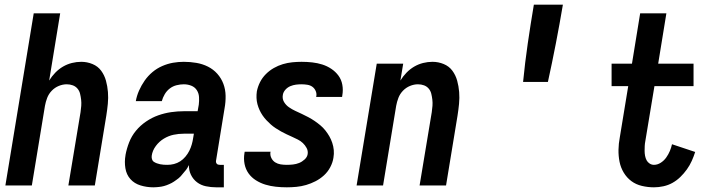

<svg xmlns="http://www.w3.org/2000/svg" viewBox="-20 -792 3040 820"><path d="M3 0 124 -735H237L190 -448Q201 -466 216 -481.5Q231 -497 249 -507.5Q267 -518 287 -523Q307 -528 327 -528Q352 -528 375 -518.5Q398 -509 412 -490Q426 -471 432.5 -447.5Q439 -424 441 -399Q443 -374 440.5 -348.5Q438 -323 434 -298L385 0H272L324 -313Q326 -327 327 -340Q328 -353 326.5 -366Q325 -379 322 -391.5Q319 -404 311 -413.5Q303 -423 291 -427.5Q279 -432 265 -432Q248 -432 231 -425Q214 -418 201 -404.5Q188 -391 181.5 -374Q175 -357 172 -340L116 0Z M635 8Q607 8 580.5 0Q554 -8 537 -27Q520 -46 515.5 -73.5Q511 -101 516 -129V-130Q521 -157 531.5 -184Q542 -211 560.5 -233.5Q579 -256 604 -273Q629 -290 656 -299.5Q683 -309 710.5 -313Q738 -317 765 -317H824L829 -345Q831 -361 830 -377.5Q829 -394 820.5 -407Q812 -420 797 -426Q782 -432 765 -432Q750 -432 734 -428Q718 -424 705 -414Q692 -404 683.5 -389.5Q675 -375 671 -360H560Q564 -383 574 -405.5Q584 -428 598 -448Q612 -468 631 -484Q650 -500 673 -510Q696 -520 719 -524Q742 -528 765 -528Q792 -528 818.5 -523.5Q845 -519 868 -507.5Q891 -496 908 -477Q925 -458 934 -434Q943 -410 943.5 -383Q944 -356 939 -329L903 -108Q902 -104 902.5 -100Q903 -96 905.5 -93Q908 -90 911.5 -89Q915 -88 919 -88H936V8H903Q881 8 859.5 3.5Q838 -1 821.5 -13.5Q805 -26 795.5 -45.5Q786 -65 787 -87Q781 -77 780 -74.5Q779 -72 775 -67Q771 -62 767 -57.5Q763 -53 759.5 -48.5Q756 -44 752 -39.5Q748 -35 743 -31Q738 -27 733 -23.5Q728 -20 723 -16.5Q718 -13 713 -10.5Q708 -8 702.5 -5.5Q697 -3 691.5 -1Q686 1 680.5 2.5Q675 4 669.5 5Q664 6 658.5 6.5Q653 7 647 7.5Q641 8 635 8ZM695 -88Q709 -88 723 -91.5Q737 -95 749.5 -103Q762 -111 772 -123Q782 -135 788.5 -148Q795 -161 799 -175Q803 -189 805 -203L808 -221H765Q743 -221 721.5 -216.5Q700 -212 680 -200Q660 -188 645.5 -168.5Q631 -149 628 -127Q627 -120 629 -112.5Q631 -105 637 -101Q643 -97 650 -94.5Q657 -92 664 -90.5Q671 -89 679 -88.5Q687 -88 695 -88Z M1205 8Q1181 8 1158 5.5Q1135 3 1113.5 -3.5Q1092 -10 1073 -22Q1054 -34 1041.5 -51.5Q1029 -69 1024.5 -91.5Q1020 -114 1024 -138L1025 -144H1136L1135 -142Q1133 -129 1139 -117Q1145 -105 1155.5 -98.5Q1166 -92 1178.5 -90Q1191 -88 1205 -88Q1218 -88 1231.5 -89.5Q1245 -91 1257.5 -96Q1270 -101 1281 -111Q1292 -121 1294 -134Q1296 -148 1289.5 -160Q1283 -172 1273.5 -181Q1264 -190 1252 -196Q1240 -202 1228 -207.5Q1216 -213 1204 -218.5Q1192 -224 1180.5 -230.5Q1169 -237 1157.5 -244.5Q1146 -252 1136.5 -260.5Q1127 -269 1118 -278.5Q1109 -288 1101.5 -299Q1094 -310 1088.5 -322Q1083 -334 1079.5 -347Q1076 -360 1075.5 -374Q1075 -388 1077 -402Q1081 -422 1090.5 -441Q1100 -460 1115.5 -475.5Q1131 -491 1149.5 -501.5Q1168 -512 1188 -518Q1208 -524 1228.5 -526Q1249 -528 1268 -528Q1291 -528 1313.5 -525.5Q1336 -523 1356.5 -516.5Q1377 -510 1395 -498Q1413 -486 1425.5 -469Q1438 -452 1442 -430Q1446 -408 1442 -385L1441 -378H1330L1331 -381Q1333 -393 1328 -404Q1323 -415 1314 -421.5Q1305 -428 1292.5 -430Q1280 -432 1268 -432Q1256 -432 1244 -430.5Q1232 -429 1220 -424Q1208 -419 1199 -409Q1190 -399 1188 -387Q1185 -370 1193 -356.5Q1201 -343 1214 -334Q1227 -325 1241 -318.5Q1255 -312 1269 -305.5Q1283 -299 1297 -291.5Q1311 -284 1323.5 -275.5Q1336 -267 1348 -257Q1360 -247 1369.5 -235Q1379 -223 1386.5 -210Q1394 -197 1399 -182Q1404 -167 1405.5 -151Q1407 -135 1404 -118Q1401 -98 1390.5 -78Q1380 -58 1363.5 -43Q1347 -28 1327.5 -18Q1308 -8 1287.5 -2Q1267 4 1246 6Q1225 8 1205 8Z M1503 0 1589 -520H1702L1690 -448Q1701 -466 1716 -481.5Q1731 -497 1749 -507.5Q1767 -518 1787 -523Q1807 -528 1827 -528Q1852 -528 1875 -518.5Q1898 -509 1912 -490Q1926 -471 1932.5 -447.5Q1939 -424 1941 -399Q1943 -374 1940.5 -348.5Q1938 -323 1934 -298L1885 0H1772L1824 -313Q1826 -327 1827 -340Q1828 -353 1826.5 -366Q1825 -379 1822 -391.5Q1819 -404 1811 -413.5Q1803 -423 1791 -427.5Q1779 -432 1765 -432Q1748 -432 1731 -425Q1714 -418 1701 -404.5Q1688 -391 1681.5 -374Q1675 -357 1672 -340L1616 0Z M2214 -442Q2222 -524 2234 -606.5Q2246 -689 2260 -772H2384Q2370 -689 2354 -606.5Q2338 -524 2320 -442Z M2773 8Q2747 8 2721.5 2Q2696 -4 2676.5 -18.5Q2657 -33 2644 -54.5Q2631 -76 2626 -101Q2621 -126 2621.5 -152.5Q2622 -179 2627 -205L2663 -424H2592V-520H2679L2714 -735H2826L2791 -520H2942V-424H2775L2736 -189Q2734 -179 2733.5 -168.5Q2733 -158 2733 -147.5Q2733 -137 2735 -126.5Q2737 -116 2741.5 -107.5Q2746 -99 2754.5 -93.5Q2763 -88 2773 -88Q2788 -88 2802 -97Q2816 -106 2825.5 -119.5Q2835 -133 2841 -147.5Q2847 -162 2850 -176L2949 -143Q2943 -124 2934.5 -105Q2926 -86 2913.5 -68.5Q2901 -51 2885.5 -36Q2870 -21 2852 -11Q2834 -1 2813.5 3.5Q2793 8 2773 8Z"/></svg>

Font: Iosevka SS18
Style: Bold Italic
Weight: 700
Italic angle: -9°
Monospace: yes
Designer: Belleve Invis
Foundry: Belleve Invis
Version: Version 25.1.1; ttfautohint (v1.8.4)